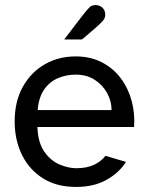

<svg xmlns="http://www.w3.org/2000/svg" viewBox="-20 -727 579 759"><path d="M281 12Q203 12 149 -22.5Q95 -57 66.5 -115.5Q38 -174 38 -247Q38 -326 70 -383.5Q102 -441 156.5 -472.5Q211 -504 279 -504Q338 -504 383 -480.5Q428 -457 457.5 -417.5Q487 -378 500.5 -328Q514 -278 510 -225H128Q130 -163 155.5 -127Q181 -91 216 -76.5Q251 -62 281 -62Q323 -62 351.5 -75.5Q380 -89 397 -111L478 -87Q451 -44 401 -16Q351 12 281 12ZM129 -292H421Q421 -327 403.5 -359Q386 -391 354.5 -411.5Q323 -432 279 -432Q242 -432 209 -418Q176 -404 154.5 -373Q133 -342 129 -292ZM234 -571Q237 -575 249.5 -591.5Q262 -608 278 -629Q294 -650 308.5 -668.5Q323 -687 330 -694Q340 -707 358 -707Q374 -707 385 -696.5Q396 -686 396 -669Q396 -662 393.5 -655.5Q391 -649 383 -641Q376 -633 358 -617Q340 -601 323.5 -587.5Q307 -574 304 -571Z"/></svg>

Font: Atkinson Hyperlegible
Style: Regular
Weight: 400
Designer: Elliott Scott, Megan Eiswerth, Linus Boman, Theodore Petrosky
Foundry: Braille Institute
Version: Version 1.006; ttfautohint (v1.8.3)